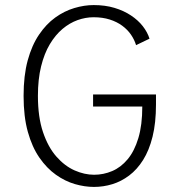

<svg xmlns="http://www.w3.org/2000/svg" viewBox="-20 -726 690 757"><path d="M350.5 11Q314 11 275.2 -0.2Q236.5 -11.5 200.5 -37Q164.5 -62.5 135.5 -104.2Q106.5 -146 89.8 -206Q73 -266 73 -348Q73 -428 89.2 -487.8Q105.5 -547.5 133.8 -589.2Q162 -631 197.8 -656.8Q233.5 -682.5 272.8 -694.2Q312 -706 349.5 -706Q394.5 -706 431.2 -695Q468 -684 496.2 -665.2Q524.5 -646.5 543 -622.8Q561.5 -599 569.5 -573.5L516.5 -548Q510 -569.5 496.5 -589.2Q483 -609 462 -624.5Q441 -640 412.8 -649Q384.5 -658 349 -658Q317.5 -658 286 -646.8Q254.5 -635.5 226.5 -612Q198.5 -588.5 176.5 -551.8Q154.5 -515 142 -464.2Q129.5 -413.5 129.5 -348Q129.5 -264.5 149.5 -205.2Q169.5 -146 202.2 -108.8Q235 -71.5 274 -54.2Q313 -37 351 -37Q388 -37 422.2 -51.5Q456.5 -66 483.2 -98Q510 -130 525.5 -181.5Q541 -233 541 -306H347V-353.5H595V-314Q595 -241.5 581.5 -187.2Q568 -133 544.2 -95.2Q520.5 -57.5 489.2 -34Q458 -10.5 422.8 0.2Q387.5 11 350.5 11Z"/></svg>

Font: Trispace Thin ExtraLight
Style: Regular
Weight: 250
Version: Version 1.210